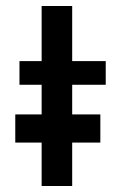

<svg xmlns="http://www.w3.org/2000/svg" viewBox="-20 -621 405 641"><path d="M119 -601H221V-417H333V-338H221V0H119V-338H45V-417H119ZM31 -239H315V-145H31Z"/></svg>

Font: Reem Kufi
Style: Regular
Weight: 400
Designer: Khaled Hosny
Version: Version 1.6